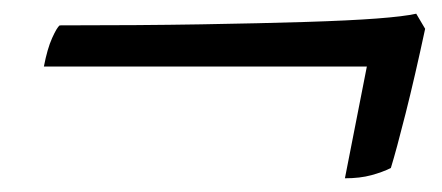

<svg xmlns="http://www.w3.org/2000/svg" viewBox="-20 -430 645 280"><path d="M483 -170 515 -333H44Q49 -359 56 -374.5Q63 -390 67 -393Q184 -393 273 -394.5Q362 -396 426 -398Q490 -400 529.5 -403Q569 -406 587 -410L600 -388Q585 -318 571.5 -264.5Q558 -211 550 -185Q538 -179 521.5 -174.5Q505 -170 483 -170Z"/></svg>

Font: Texturina Medium 12pt SemiBold
Style: Italic
Weight: 600
Italic angle: -11°
Version: Version 1.002